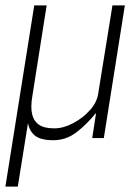

<svg xmlns="http://www.w3.org/2000/svg" viewBox="-30 -512 505 712"><path d="M-10 180 97 -492H143L90 -156Q83 -115 89 -89Q95 -63 114.5 -49.5Q134 -36 171 -36Q205 -36 241 -55Q277 -74 304 -104Q331 -134 335 -170L387 -492H433L355 0H312L326 -91H324Q291 -50 253 -21Q215 8 167 8Q116 8 94.5 -13.5Q73 -35 71 -78L77 -76L36 180Z"/></svg>

Font: Nunito Sans 7pt Condensed ExtraLight
Style: Italic
Weight: 250
Width: 3
Italic angle: -9°
Designer: Vernon Adams
Foundry: Vernon Adams
Version: Version 3.101;gftools[0.9.27]